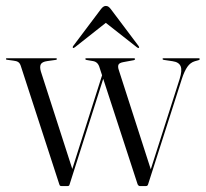

<svg xmlns="http://www.w3.org/2000/svg" viewBox="-29 -626 692 646"><path d="M198.5 0H178Q175 0 173.2 -1.2Q171.5 -2.5 170.5 -6L41.5 -402.5Q38.5 -413 32.5 -417Q26.5 -421 16 -422L-6 -425Q-7.5 -425 -8.2 -426Q-9 -427 -9 -427.5Q-9 -429 -8.2 -429.5Q-7.5 -430 -6 -430H159Q161 -430 161.8 -429.2Q162.5 -428.5 162.5 -427Q162.5 -426.5 161.8 -425.8Q161 -425 158.5 -424.5L130 -420.5Q112.5 -418 108.2 -409.5Q104 -401 108.5 -385.5L216 -52L205.5 -30L322 -396.5L328 -391L205 -5Q204.5 -2.5 202.8 -1.2Q201 0 198.5 0ZM462 0H441.5Q439 0 436.8 -2Q434.5 -4 433.5 -7.5L306.5 -397Q303.5 -408 298 -413.5Q292.5 -419 284 -420.5L263.5 -424Q260.5 -424.5 259.2 -425.5Q258 -426.5 258 -427.5Q258 -430 261.5 -430H421.5Q425.5 -430 425.5 -427Q425.5 -426 424.5 -425.2Q423.5 -424.5 421 -423.5L386 -417Q372 -414.5 369.5 -408Q367 -401.5 370.5 -391L481 -48L467 -21L575.5 -360.5Q584.5 -389 578.8 -403Q573 -417 552 -420L522 -424.5Q519.5 -425 518.8 -425.8Q518 -426.5 518 -427.5Q518 -429 518.8 -429.5Q519.5 -430 521 -430H639Q641.5 -430 642.2 -429.2Q643 -428.5 643 -427Q643 -426 642.2 -425.2Q641.5 -424.5 639 -423.5L626.5 -420Q611.5 -415.5 601.5 -401.2Q591.5 -387 583 -361L469.5 -6.5Q468.5 -3 466.8 -1.5Q465 0 462 0ZM337 -557H317L431.5 -467Q433.5 -465.5 435.2 -464.8Q437 -464 438 -465Q439.5 -466 439 -467.8Q438.5 -469.5 437 -471.5L344.5 -594.5Q340 -600.5 336.2 -603.2Q332.5 -606 327 -606Q322.5 -606 318.5 -603.2Q314.5 -600.5 310 -594.5L217.5 -471.5Q216 -469.5 215.8 -467.8Q215.5 -466 216.5 -465Q217.5 -464 219.2 -464.8Q221 -465.5 223 -467Z"/></svg>

Font: Fraunces 120pt Light
Style: Regular
Weight: 300
Version: Version 1.000;[b76b70a41]